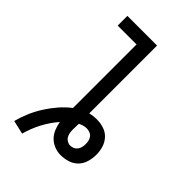

<svg xmlns="http://www.w3.org/2000/svg" viewBox="-239 -822 979 979"><g transform="rotate(45 250.0 -333.0)"><path d="M120 69 46 52Q56 14 71.5 -22Q87 -58 108 -91Q129 -124 154.5 -153.5Q180 -183 211 -207V-665H75V-735H289V-246Q301 -249 313.5 -250.5Q326 -252 339 -252Q364 -252 389 -244Q414 -236 431.5 -217Q449 -198 456.5 -173Q464 -148 464 -122Q464 -96 456.5 -70.5Q449 -45 431 -26.5Q413 -8 387.5 0Q362 8 336 8Q313 8 291 -0.5Q269 -9 252.5 -25.5Q236 -42 227 -64Q218 -86 214 -109Q181 -71 157 -25.5Q133 20 120 69ZM336 -61Q348 -61 358.5 -66Q369 -71 375.5 -80Q382 -89 384.5 -100Q387 -111 387 -122Q387 -134 384.5 -145.5Q382 -157 374.5 -166Q367 -175 356 -179Q345 -183 334 -183Q322 -183 310.5 -179.5Q299 -176 289 -171Q289 -160 288.5 -149.5Q288 -139 288 -128Q288 -116 290 -104.5Q292 -93 298 -83Q304 -73 314.5 -67Q325 -61 336 -61Z"/></g></svg>

Font: Iosevka Term
Style: Regular
Weight: 400
Monospace: yes
Designer: Belleve Invis
Foundry: Belleve Invis
Version: Version 30.0.1